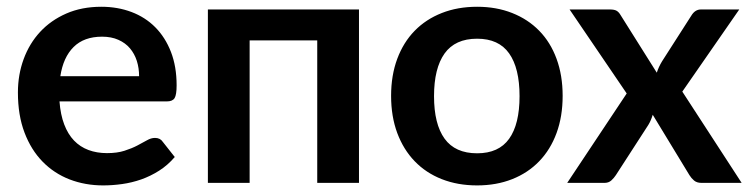

<svg xmlns="http://www.w3.org/2000/svg" viewBox="-20 -541 2217 568"><path d="M156 -241Q159 -201.5 170 -172.8Q181 -144 199 -125.2Q217 -106.5 241.8 -97.2Q266.5 -88 296.5 -88Q326.5 -88 348.2 -95Q370 -102 386.2 -110.5Q402.5 -119 414.8 -126Q427 -133 438.5 -133Q454 -133 461.5 -121.5L497 -76.5Q476.5 -52.5 451 -36.2Q425.5 -20 397.8 -10.2Q370 -0.5 341.2 3.5Q312.5 7.5 285.5 7.5Q232 7.5 186 -10.2Q140 -28 106 -62.8Q72 -97.5 52.5 -148.8Q33 -200 33 -267.5Q33 -320 50 -366.2Q67 -412.5 98.8 -446.8Q130.5 -481 176.2 -501Q222 -521 279.5 -521Q328 -521 369 -505.5Q410 -490 439.5 -460.2Q469 -430.5 485.8 -387.2Q502.5 -344 502.5 -288.5Q502.5 -260.5 496.5 -250.8Q490.5 -241 473.5 -241ZM391.5 -315.5Q391.5 -339.5 384.8 -360.8Q378 -382 364.5 -398Q351 -414 330.2 -423.2Q309.5 -432.5 282 -432.5Q228.5 -432.5 197.8 -402Q167 -371.5 158.5 -315.5Z M1042 0H918.5V-421.5H718.5V0H595V-513H1042Z M1391.5 -87.5Q1455.5 -87.5 1486.2 -130.5Q1517 -173.5 1517 -256.5Q1517 -339.5 1486.2 -383Q1455.5 -426.5 1391.5 -426.5Q1326.5 -426.5 1295.2 -382.8Q1264 -339 1264 -256.5Q1264 -174 1295.2 -130.8Q1326.5 -87.5 1391.5 -87.5ZM1391.5 -521Q1448.5 -521 1495.2 -502.5Q1542 -484 1575.2 -450Q1608.5 -416 1626.5 -367Q1644.5 -318 1644.5 -257.5Q1644.5 -196.5 1626.5 -147.5Q1608.5 -98.5 1575.2 -64Q1542 -29.5 1495.2 -11Q1448.5 7.5 1391.5 7.5Q1334 7.5 1287 -11Q1240 -29.5 1206.8 -64Q1173.5 -98.5 1155.2 -147.5Q1137 -196.5 1137 -257.5Q1137 -318 1155.2 -367Q1173.5 -416 1206.8 -450Q1240 -484 1287 -502.5Q1334 -521 1391.5 -521Z M2174 0H2055Q2041.5 0 2033.2 -7Q2025 -14 2019.5 -23L1911 -201.5Q1908.5 -193 1905.2 -185.5Q1902 -178 1898 -171.5L1802 -23Q1796.5 -14.5 1788.5 -7.2Q1780.5 0 1768.5 0H1658L1834 -264.5L1665 -513H1784Q1797.5 -513 1804 -509.2Q1810.5 -505.5 1815.5 -497L1923 -326Q1928.5 -343 1938.5 -359.5L2025 -494.5Q2036 -513 2053.5 -513H2167L1998.5 -270Z"/></svg>

Font: Lato
Style: Bold
Weight: 700
Designer: Lukasz Dziedzic with Adam Twardoch and Botio Nikoltchev
Foundry: tyPoland Lukasz Dziedzic
Version: Version 2.010; 2014-09-01; http://www.latofonts.com/; ttfaut